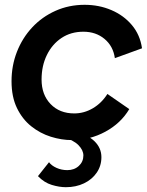

<svg xmlns="http://www.w3.org/2000/svg" viewBox="-20 -571 611 799"><path d="M280 12Q236 12 191.5 -2Q147 -16 110 -45.5Q73 -75 50.5 -121.5Q28 -168 28 -233Q28 -298 50.5 -355.5Q73 -413 114 -457Q155 -501 211 -526Q267 -551 332 -551Q392 -551 443.5 -529Q495 -507 529 -466.5Q563 -426 571 -370L458 -329Q451 -379 415 -409Q379 -439 327 -439Q275 -439 236 -413Q197 -387 175 -342Q153 -297 153 -240Q153 -177 190.5 -138Q228 -99 289 -99Q330 -99 366.5 -120.5Q403 -142 427 -180L518 -117Q483 -58 418.5 -23Q354 12 280 12ZM254 208Q227 208 195.5 198.5Q164 189 138 162L184 104Q194 118 215 127.5Q236 137 260 137Q289 137 308 119.5Q327 102 327 76Q327 54 306.5 33Q286 12 238 -3L288 -24Q345 -11 373.5 17Q402 45 402 83Q402 119 382.5 147.5Q363 176 329.5 192Q296 208 254 208Z"/></svg>

Font: Plus Jakarta Display Medium
Style: Italic
Weight: 500
Italic angle: -12°
Designer: Gumpita Rahayu
Foundry: Tokotype Studio
Version: Version 1.000